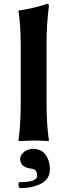

<svg xmlns="http://www.w3.org/2000/svg" viewBox="-20 -718 344 981"><path d="M83 97.2V92.8Q85 72.8 102.5 58.8Q120.1 44.9 147 42H152.8Q191.9 45.9 210 68.8Q234.9 101.1 234.9 147Q234.9 196.8 190.4 220Q146 243.2 81.1 243.2Q76.2 239.3 74.7 229.7Q73.2 220.2 76.2 212.9Q170.4 212.9 169.9 181.2Q169.9 147 142.1 144Q85.9 138.2 83 97.2ZM85.9 -200.2V-474.1Q85.9 -595.2 74.2 -662.1L76.2 -665Q104 -667 151.1 -678.5Q198.2 -689.9 219.2 -698.2Q230.5 -698.2 230 -688Q217.8 -591.8 217.8 -500V-200.2Q217.8 -80.1 230 0L228 2.9Q186 0 151.9 0L75.2 2.9L74.2 0Q85.9 -76.2 85.9 -200.2Z"/></svg>

Font: Linux Biolinum O
Style: Bold
Weight: 700
Designer: Philipp H. Poll
Foundry: Philipp H. Poll
Version: Version 1.3.2